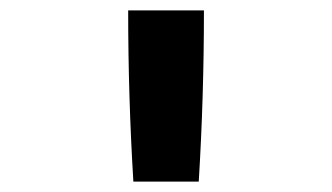

<svg xmlns="http://www.w3.org/2000/svg" viewBox="-20 -792 640 370"><path d="M237 -442Q232 -524 229.5 -606.5Q227 -689 227 -772H373Q373 -689 370.5 -606.5Q368 -524 363 -442Z"/></svg>

Font: Iosevka Custom XBdEx
Style: Regular
Weight: 800
Width: 7
Monospace: yes
Designer: Belleve Invis
Foundry: Belleve Invis
Version: Version 11.2.4; ttfautohint (v1.8.4)